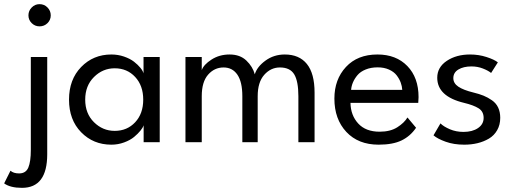

<svg xmlns="http://www.w3.org/2000/svg" viewBox="-72 -685 2480 925"><path d="M118.5 -558Q96.5 -558 80.8 -573.5Q65 -589 65 -611Q65 -633 80.8 -649Q96.5 -665 118.5 -665Q141 -665 156.8 -649Q172.5 -633 172.5 -611Q172.5 -589 156.8 -573.5Q141 -558 118.5 -558ZM34 220Q-22.5 220 -52 198.5L-21.5 137.5Q-7 150.5 20 150.5Q52.5 150.5 64.5 122.2Q76.5 94 76.5 37V-410.5H155.5V58Q155.5 220 34 220Z M620 0V-81.5Q617 -71 605 -56Q593 -41 574 -25.2Q555 -9.5 525.8 1.2Q496.5 12 464.5 12Q377.5 12 319 -47.8Q260.5 -107.5 260.5 -205Q260.5 -302 319 -362.2Q377.5 -422.5 464.5 -422.5Q496.5 -422.5 525.5 -412.5Q554.5 -402.5 573.5 -387.8Q592.5 -373 604.5 -358.2Q616.5 -343.5 619.5 -331.5V-410.5H697.5V0ZM480.5 -54.5Q540.5 -54.5 579.2 -96Q618 -137.5 618 -205Q618 -272.5 579.2 -314.2Q540.5 -356 480.5 -356Q423 -356 380.8 -314Q338.5 -272 338.5 -205Q338.5 -138 380.8 -96.2Q423 -54.5 480.5 -54.5Z M1300 -422.5Q1369.5 -422.5 1406.5 -376.8Q1443.5 -331 1443.5 -238.5V0H1365.5V-221.5Q1365.5 -293.5 1345.5 -326.8Q1325.5 -360 1276.5 -360Q1232.5 -360 1201 -324.5Q1169.5 -289 1169.5 -221.5V0H1095.5V-221.5Q1095.5 -290 1071.8 -325Q1048 -360 1005 -360Q961 -360 930.5 -325.2Q900 -290.5 900 -221.5V0H821.5V-410.5H900V-347Q909 -373.5 947 -398Q985 -422.5 1034 -422.5Q1084.5 -422.5 1115 -393.2Q1145.5 -364 1155.5 -327Q1166.5 -363.5 1207 -393Q1247.5 -422.5 1300 -422.5Z M1616.5 -189.5Q1617.5 -129.5 1653.8 -90Q1690 -50.5 1757 -50.5Q1808.5 -50.5 1842 -71.8Q1875.5 -93 1891 -119L1932.5 -69.5Q1905 -29 1862.8 -8.5Q1820.5 12 1752 12Q1654 12 1596.5 -49.5Q1539 -111 1539 -210Q1539 -302.5 1594.8 -362.5Q1650.5 -422.5 1746.5 -422.5Q1836.5 -422.5 1890.5 -366.8Q1944.5 -311 1944.5 -217Q1944.5 -204.5 1943 -189.5ZM1866 -252Q1865 -269.5 1858.5 -287.2Q1852 -305 1839 -322Q1826 -339 1802.2 -349.8Q1778.5 -360.5 1747.5 -360.5Q1715 -360.5 1689.8 -350.2Q1664.5 -340 1650.2 -323Q1636 -306 1628.5 -288.2Q1621 -270.5 1619.5 -252Z M2192.5 -422.5Q2234.5 -422.5 2272.2 -410.2Q2310 -398 2326.5 -384.5L2294 -333.5Q2280 -345 2254.2 -355Q2228.5 -365 2199.5 -365Q2161 -365 2136.5 -350.2Q2112 -335.5 2112 -308.5Q2112 -283.5 2136.5 -267.2Q2161 -251 2208 -239.5Q2237 -232.5 2257.8 -224Q2278.5 -215.5 2298.2 -201.8Q2318 -188 2328 -166.8Q2338 -145.5 2338 -117.5Q2338 -83.5 2323.2 -57.8Q2308.5 -32 2283.5 -17.2Q2258.5 -2.5 2228.5 4.8Q2198.5 12 2164.5 12Q2114.5 12 2075 -2.2Q2035.5 -16.5 2016.5 -33L2050 -90.5Q2065.5 -75 2095.5 -62.2Q2125.5 -49.5 2160.5 -49.5Q2204 -49.5 2231 -68Q2258 -86.5 2258 -117Q2258 -148 2233.8 -163.2Q2209.5 -178.5 2163.5 -189.5Q2034.5 -220.5 2034.5 -310.5Q2034.5 -361 2080.5 -391.8Q2126.5 -422.5 2192.5 -422.5Z"/></svg>

Font: League Spartan
Style: Regular
Weight: 350
Foundry: The League of Moveable Type
Version: Version 2.002